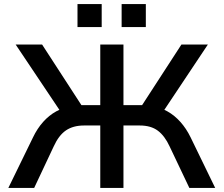

<svg xmlns="http://www.w3.org/2000/svg" viewBox="-20 -924 1099 944"><path d="M21 0 142 -248Q163 -292 192 -324.5Q221 -357 256.5 -376.5Q292 -396 334 -402L284 -366L57 -705H187L394 -386L371 -407H473V-705H587V-407H690L665 -386L872 -705H1002L776 -366L727 -402Q768 -396 803 -376.5Q838 -357 867 -324.5Q896 -292 917 -249L1038 0H911L814 -204Q790 -256 756 -281.5Q722 -307 667 -307H587V0H473V-307H393Q340 -307 304.5 -283Q269 -259 244 -204L148 0ZM578 -791V-904H697V-791ZM361 -791V-904H480V-791Z"/></svg>

Font: Nunito Sans 6pt SemiBold
Style: Regular
Weight: 600
Version: Version 3.101;gftools[0.9.27]